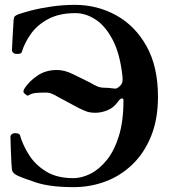

<svg xmlns="http://www.w3.org/2000/svg" viewBox="-20 -758 727 790"><path d="M283 12Q187 12 129 -7Q71 -26 49 -37Q30 -47 29 -61Q28 -67 27 -87Q26 -107 25 -131.5Q24 -156 23.5 -174.5Q23 -193 23 -196Q23 -201 28 -205.5Q33 -210 40 -210Q48 -210 54.5 -208.5Q61 -207 63 -199Q74 -161 99.5 -120.5Q125 -80 169.5 -52.5Q214 -25 282 -25Q316 -25 352 -43Q388 -61 419 -99Q450 -137 469 -198Q488 -259 488 -345Q488 -354 481 -353Q474 -352 465 -339Q447 -314 421.5 -304Q396 -294 373 -294Q349 -294 333 -300.5Q317 -307 301 -315L221 -358Q208 -366 195.5 -371.5Q183 -377 171 -377Q169 -377 165 -377Q144 -377 127.5 -375.5Q111 -374 98 -366Q94 -363 89 -366.5Q84 -370 79 -375Q73 -381 81 -394Q99 -423 133.5 -446.5Q168 -470 214 -470Q246 -470 280 -453L353 -417Q367 -408 380.5 -402.5Q394 -397 410 -397Q418 -397 425 -396.5Q432 -396 438 -395Q446 -394 452 -393.5Q458 -393 461 -395Q475 -403 480.5 -413Q486 -423 484 -443Q474 -536 444 -593.5Q414 -651 373.5 -677.5Q333 -704 290 -704Q225 -704 180 -680.5Q135 -657 108.5 -620.5Q82 -584 70 -545Q68 -538 61 -537Q54 -536 49 -536Q48 -536 47 -536Q40 -536 35 -540.5Q30 -545 29 -549Q29 -552 30 -569Q31 -586 32 -608Q33 -630 34.5 -649.5Q36 -669 36 -676Q37 -687 41 -691Q45 -695 55 -699Q71 -705 107 -714.5Q143 -724 191 -731Q239 -738 288 -738Q381 -738 459 -694.5Q537 -651 583.5 -567Q630 -483 630 -360Q630 -268 602 -198.5Q574 -129 525.5 -82Q477 -35 414.5 -11.5Q352 12 283 12Z"/></svg>

Font: Zen Antique Soft
Style: Regular
Weight: 400
Designer: Yoshimichi Ohira
Foundry: Positype
Version: Version 1.001